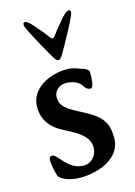

<svg xmlns="http://www.w3.org/2000/svg" viewBox="-113 -780 598 851"><g transform="rotate(-15 186.5 -355.0)"><path d="M198 -624C192 -616 186 -616 180 -624C158 -654 132 -683 119 -698C111 -707 97 -720 89 -720C80 -720 80 -716 80 -707C80 -692 149 -570 169 -537C174 -528 181 -519 189 -519C197 -519 204 -528 209 -537C229 -570 297 -692 297 -707C297 -716 297 -720 288 -720C280 -720 266 -707 258 -698C245 -683 221 -656 198 -624ZM213 -470C130 -470 43 -424 43 -341C43 -280 78 -239 133 -212C182 -187 239 -159 239 -105C239 -69 213 -38 177 -38C104 -38 76 -117 52 -117C42 -117 37 -111 37 -100C37 -80 45.4 -40.5 51 -25C56.1 -10.9 96 10 148 10C237 10 338 -31 338 -121C338 -192 316 -225 232 -268C173 -298 138 -317 138 -361C138 -391 164 -412 194 -412C227 -412 253.8 -398.7 266 -378C275.4 -362.1 287 -360 294 -360C309 -360 310 -402 310 -431C310 -439 300 -448 287 -452C263 -458 249 -470 213 -470Z"/></g></svg>

Font: EB Garamond SC 08
Style: Regular
Weight: 400
Version: Version 0.016